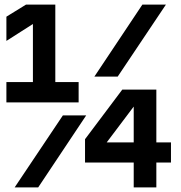

<svg xmlns="http://www.w3.org/2000/svg" viewBox="-20 -820 790 840"><path d="M706 -800 495 -485H393L603 -800ZM357 -315 147 0H44L255 -315ZM8 -372V-461H124V-771L171 -745L8 -641V-747L94 -800H222V-461H324V-372ZM664 -428V-197H728V-109H664V0H565V-109H352V-211L515 -428ZM422 -164V-197H565V-424H618Z"/></svg>

Font: Martian Mono SemiExpanded Medium
Style: Regular
Weight: 500
Width: 6
Designer: Roman Shamin
Foundry: Evil Martians
Version: Version 1.000